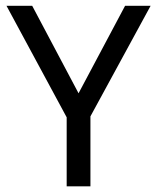

<svg xmlns="http://www.w3.org/2000/svg" viewBox="-20 -660 553 679"><path d="M257.8 -330.1 422.4 -639.6H512.7L299.8 -248.5V-1H215.8V-245.1L2.9 -639.6H93.8Z"/></svg>

Font: XL-Viking
Style: Regular
Weight: 400
Foundry: Ascender Corporation
Version: Version 1.10 March 23, 2015